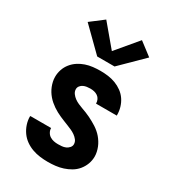

<svg xmlns="http://www.w3.org/2000/svg" viewBox="-188 -869 876 978"><g transform="rotate(30 250.0 -380.5)"><path d="M249 8Q226 8 202.5 5Q179 2 157 -6Q135 -14 116 -27.5Q97 -41 83.5 -60Q70 -79 62.5 -101.5Q55 -124 55 -147Q55 -148 55.5 -148.5Q56 -149 56 -150H178Q178 -150 178 -149.5Q178 -149 178 -149Q178 -137 184.5 -125.5Q191 -114 201.5 -107.5Q212 -101 224 -98.5Q236 -96 249 -96Q260 -96 271.5 -97Q283 -98 293.5 -102.5Q304 -107 312 -116Q320 -125 320 -136Q320 -150 311.5 -161Q303 -172 291.5 -180Q280 -188 267.5 -193.5Q255 -199 242.5 -204Q230 -209 217.5 -214Q205 -219 192.5 -224.5Q180 -230 168 -236.5Q156 -243 145 -250.5Q134 -258 123.5 -267Q113 -276 104 -286.5Q95 -297 88 -308.5Q81 -320 76 -332.5Q71 -345 68 -358.5Q65 -372 65 -386Q65 -408 72 -429Q79 -450 93 -467.5Q107 -485 125.5 -497Q144 -509 164.5 -516Q185 -523 207 -525.5Q229 -528 251 -528Q274 -528 296.5 -525Q319 -522 340 -514Q361 -506 379.5 -492.5Q398 -479 410.5 -460.5Q423 -442 429.5 -420Q436 -398 436 -375Q436 -375 436 -374Q436 -373 436 -372H314Q314 -373 314 -373Q314 -373 314 -373Q314 -385 309 -395.5Q304 -406 294.5 -412.5Q285 -419 274 -421.5Q263 -424 251 -424Q241 -424 230.5 -422.5Q220 -421 210.5 -416.5Q201 -412 194.5 -403.5Q188 -395 188 -385Q188 -371 196.5 -359.5Q205 -348 216 -340Q227 -332 239.5 -326.5Q252 -321 264.5 -316.5Q277 -312 290 -307Q303 -302 315 -296Q327 -290 339 -283.5Q351 -277 362.5 -269.5Q374 -262 384.5 -253Q395 -244 403.5 -234Q412 -224 419.5 -212Q427 -200 432 -187.5Q437 -175 440 -161.5Q443 -148 443 -135Q443 -112 435 -90.5Q427 -69 412.5 -51.5Q398 -34 378.5 -22.5Q359 -11 337.5 -4Q316 3 293.5 5.5Q271 8 249 8ZM199 -583 69 -711 145 -769 250 -644 355 -769 431 -711 301 -583Z"/></g></svg>

Font: Iosevka SS04 Extrabold
Style: Regular
Weight: 800
Monospace: yes
Designer: Belleve Invis
Foundry: Belleve Invis
Version: Version 19.0.0; ttfautohint (v1.8.4)